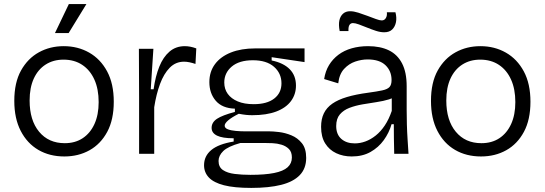

<svg xmlns="http://www.w3.org/2000/svg" viewBox="-20 -753 2667 940"><path d="M295 13Q223 13 168 -19Q113 -51 81.5 -112Q50 -173 50 -259Q50 -349 83 -408Q116 -467 170.5 -497Q225 -527 292 -527Q361 -527 416.5 -495.5Q472 -464 504.5 -403.5Q537 -343 537 -255Q537 -167 505 -107.5Q473 -48 418.5 -17.5Q364 13 295 13ZM297 -52Q348 -52 385 -76.5Q422 -101 442.5 -146Q463 -191 463 -253Q463 -317 442 -363.5Q421 -410 382.5 -435.5Q344 -461 291 -461Q241 -461 203.5 -437Q166 -413 145.5 -368.5Q125 -324 125 -261Q125 -164 171.5 -108Q218 -52 297 -52ZM316 -591H249L317 -733H403Z M661 0V-274L660 -514H731L718 -316H732Q741 -380 760 -427Q779 -474 810 -500.5Q841 -527 885 -527Q897 -527 911 -524.5Q925 -522 941 -516L937 -440Q922 -445 908 -448Q894 -451 881 -451Q840 -451 811 -421.5Q782 -392 763.5 -342Q745 -292 735 -228V0Z M1210 167Q1127 167 1076.5 154Q1026 141 1002.5 116Q979 91 979 56Q979 11 1014.5 -18.5Q1050 -48 1124 -60V-76Q1069 -76 1042.5 -89Q1016 -102 1016 -127Q1016 -154 1042.5 -171.5Q1069 -189 1130 -205V-221Q1068 -223 1036.5 -259.5Q1005 -296 1005 -351Q1005 -402 1032.5 -439Q1060 -476 1110.5 -496Q1161 -516 1229 -516H1471V-449L1310 -473V-457Q1368 -445 1398.5 -414Q1429 -383 1429 -334Q1429 -291 1404.5 -258Q1380 -225 1332.5 -207Q1285 -189 1215 -189Q1200 -189 1185 -190.5Q1170 -192 1149 -196Q1115 -179 1097.5 -164Q1080 -149 1080 -138Q1080 -126 1095.5 -120Q1111 -114 1134.5 -112Q1158 -110 1178 -110H1298Q1316 -110 1346 -106.5Q1376 -103 1406.5 -90.5Q1437 -78 1458 -52Q1479 -26 1479 20Q1479 72 1447.5 104.5Q1416 137 1356.5 152Q1297 167 1210 167ZM1206 103Q1277 103 1322 94Q1367 85 1388 66Q1409 47 1409 18Q1409 -9 1394.5 -23.5Q1380 -38 1358.5 -44.5Q1337 -51 1314.5 -52Q1292 -53 1274 -53H1157Q1096 -36 1073 -13.5Q1050 9 1050 35Q1050 65 1071.5 79.5Q1093 94 1128.5 98.5Q1164 103 1206 103ZM1222 -243Q1287 -243 1322.5 -270.5Q1358 -298 1358 -345Q1358 -394 1321.5 -426Q1285 -458 1218 -458Q1151 -458 1114.5 -427Q1078 -396 1078 -349Q1078 -317 1095 -293.5Q1112 -270 1144 -256.5Q1176 -243 1222 -243Z M1702 13Q1660 13 1626 -3Q1592 -19 1572 -51Q1552 -83 1552 -132Q1552 -170 1565.5 -198Q1579 -226 1607 -245.5Q1635 -265 1678.5 -278Q1722 -291 1782 -299Q1826 -305 1851.5 -310.5Q1877 -316 1887 -327Q1897 -338 1897 -361Q1897 -405 1867.5 -433.5Q1838 -462 1780 -462Q1750 -462 1719 -451.5Q1688 -441 1664.5 -415.5Q1641 -390 1636 -345L1567 -366Q1573 -405 1591 -434.5Q1609 -464 1637 -485Q1665 -506 1702 -516.5Q1739 -527 1782 -527Q1842 -527 1884 -506.5Q1926 -486 1948.5 -442.5Q1971 -399 1971 -331V-215Q1971 -182 1972 -144.5Q1973 -107 1975.5 -70Q1978 -33 1980 0H1910Q1909 -38 1908.5 -73.5Q1908 -109 1908 -145H1897Q1885 -103 1859 -67Q1833 -31 1794 -9Q1755 13 1702 13ZM1717 -51Q1743 -51 1769 -60.5Q1795 -70 1819.5 -89.5Q1844 -109 1864 -139Q1884 -169 1898 -210V-293L1926 -292Q1912 -275 1884.5 -266.5Q1857 -258 1823 -253Q1789 -248 1754.5 -242Q1720 -236 1691 -225Q1662 -214 1644 -193Q1626 -172 1626 -136Q1626 -95 1651 -73Q1676 -51 1717 -51ZM1861 -595Q1842 -595 1820.5 -602Q1799 -609 1777 -618Q1755 -627 1737 -633.5Q1719 -640 1708 -640Q1697 -640 1691 -631Q1685 -622 1686 -601H1643Q1637 -632 1641.5 -653Q1646 -674 1659.5 -686Q1673 -698 1694 -698Q1712 -698 1734 -691Q1756 -684 1778.5 -675.5Q1801 -667 1820 -660Q1839 -653 1849 -653Q1862 -653 1869 -664.5Q1876 -676 1874 -693H1916Q1923 -666 1918.5 -644Q1914 -622 1900 -608.5Q1886 -595 1861 -595Z M2335 13Q2263 13 2208 -19Q2153 -51 2121.5 -112Q2090 -173 2090 -259Q2090 -349 2123 -408Q2156 -467 2210.5 -497Q2265 -527 2332 -527Q2401 -527 2456.5 -495.5Q2512 -464 2544.5 -403.5Q2577 -343 2577 -255Q2577 -167 2545 -107.5Q2513 -48 2458.5 -17.5Q2404 13 2335 13ZM2337 -52Q2388 -52 2425 -76.5Q2462 -101 2482.5 -146Q2503 -191 2503 -253Q2503 -317 2482 -363.5Q2461 -410 2422.5 -435.5Q2384 -461 2331 -461Q2281 -461 2243.5 -437Q2206 -413 2185.5 -368.5Q2165 -324 2165 -261Q2165 -164 2211.5 -108Q2258 -52 2337 -52Z"/></svg>

Font: Bricolage Grotesque 36pt Light
Style: Regular
Weight: 300
Designer: Mathieu Triay
Foundry: Atelier Triay
Version: Version 1.001;gftools[0.9.33.dev8+g029e19f]